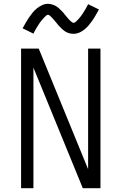

<svg xmlns="http://www.w3.org/2000/svg" viewBox="-20 -991 640 1011"><path d="M91 0V-735H184L444 -100V-735H509V0H416L156 -635V0ZM367 -813Q361 -813 354.5 -814Q348 -815 342.5 -816.5Q337 -818 331 -821Q325 -824 320 -827.5Q315 -831 310.5 -835Q306 -839 301.5 -843.5Q297 -848 292.5 -852.5Q288 -857 284.5 -861.5Q281 -866 277 -871Q273 -876 268.5 -881Q264 -886 260 -891Q256 -896 252 -899.5Q248 -903 243 -908Q238 -913 233 -913Q227 -913 223 -909Q219 -905 213.5 -899.5Q208 -894 205.5 -891Q203 -888 200 -884.5Q197 -881 193.5 -876.5Q190 -872 186.5 -866.5Q183 -861 179.5 -855.5Q176 -850 172 -843.5Q168 -837 164 -829.5Q160 -822 156 -814L99 -842Q109 -860 118 -875.5Q127 -891 136 -903.5Q145 -916 153.5 -926.5Q162 -937 174.5 -947Q187 -957 202 -964Q217 -971 233 -971Q239 -971 245.5 -969.5Q252 -968 257.5 -966.5Q263 -965 269 -962Q275 -959 280 -955.5Q285 -952 289.5 -948Q294 -944 298.5 -939.5Q303 -935 307.5 -930.5Q312 -926 315.5 -921.5Q319 -917 323 -912Q327 -907 331.5 -902Q336 -897 340 -892Q344 -887 348 -883.5Q352 -880 357 -875.5Q362 -871 367 -871Q373 -871 377 -874.5Q381 -878 386.5 -883.5Q392 -889 394.5 -892Q397 -895 400 -898.5Q403 -902 406.5 -906.5Q410 -911 413.5 -916.5Q417 -922 420.5 -927.5Q424 -933 428 -939.5Q432 -946 436 -953.5Q440 -961 444 -969L501 -941Q491 -923 482 -907.5Q473 -892 464 -879.5Q455 -867 446.5 -857Q438 -847 425.5 -836.5Q413 -826 398 -819.5Q383 -813 367 -813Z"/></svg>

Font: Iosevka Aile Light
Style: Regular
Weight: 300
Designer: Belleve Invis
Foundry: Belleve Invis
Version: Version 27.3.5; ttfautohint (v1.8.4)